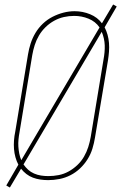

<svg xmlns="http://www.w3.org/2000/svg" viewBox="-20 -796 541 857"><path d="M24 41 8 32 62 -61Q54 -76 49 -94Q44 -112 42.5 -131Q41 -150 42.5 -169.5Q44 -189 48 -208L105 -553Q109 -578 117 -602.5Q125 -627 138.5 -649.5Q152 -672 171.5 -690.5Q191 -709 214.5 -721Q238 -733 263 -739.5Q288 -746 313 -746Q349 -746 382 -732.5Q415 -719 435 -692L485 -776L501 -767L447 -674Q455 -659 460 -641Q465 -623 466.5 -604Q468 -585 466.5 -565.5Q465 -546 462 -527L404 -182Q400 -157 392.5 -132.5Q385 -108 371 -85.5Q357 -63 337.5 -44.5Q318 -26 294.5 -14Q271 -2 245.5 3Q220 8 195 8Q178 8 160.5 5.5Q143 3 127 -3Q111 -9 97.5 -19.5Q84 -30 74 -43ZM75 -81 424 -673V-674Q406 -700 375.5 -712.5Q345 -725 311 -725Q288 -725 265.5 -720Q243 -715 222 -703.5Q201 -692 183.5 -675Q166 -658 154 -637.5Q142 -617 135 -595Q128 -573 124 -550L67 -205Q64 -189 62.5 -173Q61 -157 62 -141.5Q63 -126 66 -110.5Q69 -95 75 -81ZM196 -10Q219 -10 242 -14.5Q265 -19 286 -30.5Q307 -42 325 -59Q343 -76 355 -97Q367 -118 374 -140Q381 -162 385 -185L442 -530Q445 -546 446.5 -562Q448 -578 447.5 -593.5Q447 -609 443.5 -624.5Q440 -640 434 -654L85 -62Q94 -49 105.5 -38.5Q117 -28 132 -21.5Q147 -15 163 -12.5Q179 -10 196 -10Z"/></svg>

Font: Iosevka Curly Slab ThObl
Style: Regular
Weight: 100
Italic angle: -9°
Monospace: yes
Designer: Belleve Invis
Foundry: Belleve Invis
Version: Version 11.0.0; ttfautohint (v1.8.3)